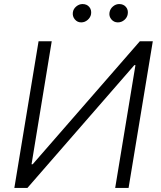

<svg xmlns="http://www.w3.org/2000/svg" viewBox="-20 -932 800 952"><path d="M171.2 -727.3H236.5L136.4 -117.5H142L673.3 -727.3H737.6L617.5 0H551.1L651.6 -609H646L115.8 0H51.1ZM564.3 -821Q544.7 -821 532.1 -836.1Q519.5 -851.2 523.1 -871.1Q526.3 -888.5 540.3 -900.2Q554.3 -911.9 571 -911.9Q592.3 -911.9 604.6 -897.4Q616.8 -882.8 613.3 -861.9Q610.4 -844.8 596.4 -832.9Q582.4 -821 564.3 -821ZM382.5 -821Q363.3 -821 350.9 -836.1Q338.4 -851.2 341.3 -871.1Q343.8 -888.1 358.1 -900Q372.5 -911.9 389.2 -911.9Q410.5 -911.9 422.6 -897.5Q434.7 -883.2 431.5 -861.9Q428.6 -845.5 414.6 -833.3Q400.6 -821 382.5 -821Z"/></svg>

Font: Karasuma Gothic
Style: Light Italic
Weight: 300
Italic angle: 9.39998°
Designer: Rasmus Andersson / Ryoko Nishizuka
Foundry: rsms
Version: Version 1.00